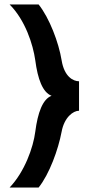

<svg xmlns="http://www.w3.org/2000/svg" viewBox="-20 -780 390 860"><path d="M153 -760H23C93 -690 128 -581 138 -510C149 -426 171 -366 211 -351C171 -336 149 -275 138 -190C129 -119 90 -10 23 60H153C201 0 241 -110 256 -190C268 -255 308 -284 334 -284V-416C308 -416 268 -436 256 -510C243 -590 201 -700 153 -760Z"/></svg>

Font: Fervojo
Style: Bold
Weight: 700
Designer: kohakuno
Version: ver.1.0